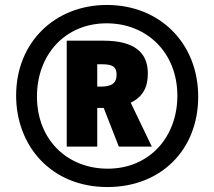

<svg xmlns="http://www.w3.org/2000/svg" viewBox="-20 -744 864 774"><path d="M413 10C631 10 779 -142 779 -354C779 -570 624 -724 411 -724C201 -724 45 -573 45 -359C45 -156 186 10 413 10ZM414 -64C253 -64 129 -179 129 -355C129 -522 241 -650 410 -650C572 -650 695 -532 695 -358C695 -192 583 -64 414 -64ZM249 -153H372V-309H398L459 -153H592L507 -330C556 -354 576 -392 576 -448C576 -536 517 -580 397 -580H249ZM372 -395V-485H390C435 -485 450 -474 450 -443C450 -407 427 -395 389 -395Z"/></svg>

Font: Noto Sans UI Condensed Black
Style: Italic
Weight: 900
Width: 3
Italic angle: -192°
Designer: Monotype Design Team
Foundry: Monotype Imaging Inc.
Version: Version 1.901